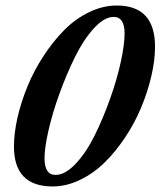

<svg xmlns="http://www.w3.org/2000/svg" viewBox="-20 -671 584 699"><path d="M171.4 7.8Q30.8 7.8 30.8 -137.7Q30.8 -186.5 43.9 -243.7Q57.1 -300.8 80.6 -357.7Q104 -414.6 138.7 -467.5Q173.3 -520.5 213.6 -561.3Q253.9 -602.1 304 -626.5Q354 -650.9 405.3 -650.9Q544.4 -650.9 544.4 -501Q544.4 -451.2 531 -393.8Q517.6 -336.4 494.1 -280Q470.7 -223.6 436 -171.4Q401.4 -119.1 361.1 -79.6Q320.8 -40 271.2 -16.1Q221.7 7.8 171.4 7.8ZM182.1 -34.2Q217.3 -34.2 255.6 -75Q293.9 -115.7 324.7 -178Q355.5 -240.2 380.6 -310.8Q405.8 -381.3 419.7 -445.3Q433.6 -509.3 433.6 -548.8Q433.6 -609.4 394 -609.4Q359.9 -609.4 322 -568.1Q284.2 -526.9 253.2 -463.9Q222.2 -400.9 196.5 -330.1Q170.9 -259.3 156.5 -196Q142.1 -132.8 142.1 -95.2Q142.1 -34.2 182.1 -34.2Z"/></svg>

Font: Elstob 18pt
Style: Bold Italic
Weight: 700
Italic angle: -20°
Designer: Peter S. Baker
Version: Version 1.015